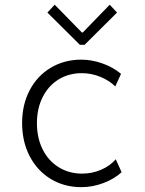

<svg xmlns="http://www.w3.org/2000/svg" viewBox="-20 -771 602 797"><path d="M71.8 -260.3Q71.8 -336.9 103.3 -396.7Q134.8 -456.5 190.9 -490Q247.1 -523.4 317.9 -523.4Q360.8 -523.4 405 -507.8Q449.2 -492.2 482.4 -464.4L458.5 -412.1Q435.1 -436 397.5 -451.7Q359.9 -467.3 319.3 -467.3Q265.6 -467.3 223.1 -441.2Q180.7 -415 157 -367.7Q133.3 -320.3 133.3 -259.3Q133.3 -198.2 157.2 -150.6Q181.2 -103 223.9 -76.7Q266.6 -50.3 320.8 -50.3Q363.3 -50.3 400.9 -66.9Q438.5 -83.5 460.4 -109.9L484.9 -56.2Q454.6 -28.3 409.4 -11.2Q364.3 5.9 317.9 5.9Q247.1 5.9 191.2 -27.8Q135.3 -61.5 103.5 -122.1Q71.8 -182.6 71.8 -260.3ZM319.8 -636.2H323.7L435.5 -751.5L465.8 -718.8L331.1 -585H311.5L176.8 -718.8L207 -751.5Z"/></svg>

Font: Reddit Mono Light
Style: Regular
Weight: 300
Monospace: yes
Designer: Stephen Hutchings
Foundry: Reddit
Version: Version 1.011